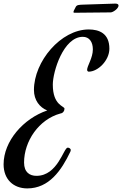

<svg xmlns="http://www.w3.org/2000/svg" viewBox="-76 -936 680 1069"><path d="M76 113C197 113 266 13 316 -92C317 -95 318 -98 318 -100C318 -110 307 -114 301 -114C278 -114 246 43 127 43C90 43 58 24 58 -31C58 -150 140 -271 260 -304C275 -306 283 -318 283 -331C283 -346 218 -348 218 -465C218 -537 277 -731 385 -731C421 -731 441 -703 441 -661C441 -613 409 -569 409 -547C409 -541 414 -537 418 -537C469 -537 533 -599 533 -665C533 -751 475 -772 418 -772C263 -772 113 -594 113 -435C113 -378 145 -338 187 -321C54 -276 -56 -150 -56 -21C-56 63 -1 113 76 113ZM382 -910C369 -909 352 -910 346 -898C335 -878 333 -872 333 -870C333 -866 335 -865 338 -865L540 -867C554 -867 584 -889 584 -905C584 -911 579 -916 566 -916Z"/></svg>

Font: Mervale Script
Style: Regular
Weight: 400
Designer: Astigmatic (AOETI)
Foundry: Astigmatic (AOETI)
Version: Version 1.000